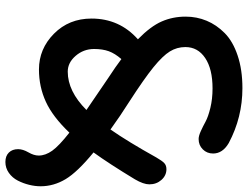

<svg xmlns="http://www.w3.org/2000/svg" viewBox="-120 -630 888 687"><g transform="rotate(90 323.5 -287.0)"><path d="M229 17.1Q155.3 17.1 101.1 -36.6Q46.9 -90.3 46.9 -170.9Q46.9 -271 121.1 -336.9Q74.7 -382.3 57.4 -421.9Q40 -461.4 40 -507.8Q40 -547.4 54.7 -582.8Q69.3 -618.2 98.9 -647.5Q128.4 -676.8 179.2 -693.8Q230 -710.9 295.9 -710.9Q400.4 -710.9 492.2 -662.1Q529.8 -640.1 529.8 -606Q529.8 -584 514.9 -569.1Q500 -554.2 478 -554.2Q466.8 -554.2 449.7 -562Q432.6 -569.8 415.5 -579.1Q398.4 -588.4 366.5 -596.2Q334.5 -604 296.9 -604Q227.1 -604 188 -577.6Q148.9 -551.3 148.9 -506.8Q148.9 -476.6 164.6 -451.2Q180.2 -425.8 221.4 -392.3Q262.7 -358.9 344.2 -306.2Q396 -273.4 443.8 -238.8Q486.8 -300.3 543.9 -402.8Q555.7 -423.3 564 -431.2Q572.3 -439 585.9 -439Q608.4 -439 624.3 -421.1Q640.1 -403.3 640.1 -377.9Q640.1 -356.9 622.1 -326.2Q565.9 -233.4 525.9 -178.2Q596.2 -120.6 621.6 -78.1Q647 -35.6 647 11.2Q647 31.2 641.8 52.2Q636.7 73.2 626.7 92.8Q616.7 112.3 599.1 124.8Q581.5 137.2 560.1 137.2Q538.6 137.2 526.4 124.8Q514.2 112.3 514.2 91.8Q514.2 74.7 525.6 54.9Q537.1 35.2 537.1 18.1Q537.1 -5.9 519.8 -30.3Q502.4 -54.7 455.1 -91.8Q398.4 -32.2 344.7 -7.6Q291 17.1 229 17.1ZM155.8 -180.2Q155.8 -142.6 180.2 -114.3Q204.6 -85.9 236.8 -85.9Q307.1 -85.9 374 -152.8Q268.1 -225.1 262.2 -229Q216.8 -258.8 191.9 -277.8Q171.9 -254.9 163.8 -232.7Q155.8 -210.4 155.8 -180.2Z"/></g></svg>

Font: Shantell Sans Irregular
Style: Regular
Weight: 500
Designer: Stephen Nixon, Anya Danilova, Shantell Martin
Foundry: Arrow Type
Version: Version 1.006;[9816181b4]